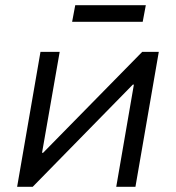

<svg xmlns="http://www.w3.org/2000/svg" viewBox="-20 -720 678 740"><path d="M136 -520H210L142 -131H146L528 -520H592L502 0H428L496 -394H492L106 0H46ZM270 -700H542L530 -636H258Z"/></svg>

Font: Fixel Italic Variable 20240409 Display Thin
Style: Italic
Weight: 100
Italic angle: -10°
Designer: AlfaBravo + MacPaw
Foundry: Kyrylo Tkachov, Marchela Mozhyna, Serhii Makarenko, Maria Weinstein, Zakhar Kryvoshyya
Version: Version 1.211;Glyphs 3.2 (3225)